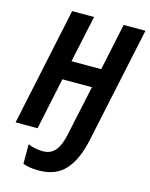

<svg xmlns="http://www.w3.org/2000/svg" viewBox="-137 -800 876 1123"><g transform="rotate(15 300.5 -238.5)"><path d="M209 237Q180 237 156.5 233.5Q133 230 113 222V103Q132 113 156.5 117.5Q181 122 203 122Q252 122 279.5 87.5Q307 53 321 -20L384 -314H205L139 0H6L157 -714H290L229 -430H409L469 -714H601L452 -13Q426 110 369 173.5Q312 237 209 237Z"/></g></svg>

Font: Noto Sans Condensed
Style: Bold Italic
Weight: 700
Width: 3
Italic angle: -12°
Designer: Monotype Design Team
Foundry: Monotype Imaging Inc.
Version: Version 2.013; ttfautohint (v1.8.4.7-5d5b)